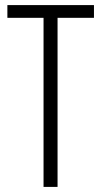

<svg xmlns="http://www.w3.org/2000/svg" viewBox="-20 -734 399 754"><path d="M206 0V-664H349V-714H9V-664H151V0Z"/></svg>

Font: Noto Sans Georgian ExtraCondensed Light
Style: Regular
Weight: 300
Width: 2
Designer: Monotype Design Team, Akaki Razmadze
Foundry: Google LLC
Version: Version 2.005